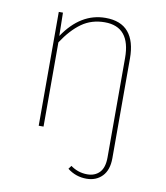

<svg xmlns="http://www.w3.org/2000/svg" viewBox="-82 -597 745 862"><g transform="rotate(10 290.5 -166.0)"><path d="M469 -369V86Q469 140 441.5 168.5Q414 197 370 197Q321 197 283 167L294 152Q328 177 370 177Q405 177 426 155Q447 133 447 86V-367Q447 -509 330 -509Q270 -509 225 -477Q180 -445 140 -384V0H118V-519H137L139 -413Q217 -529 330 -529Q400 -529 434.5 -488Q469 -447 469 -369Z"/></g></svg>

Font: Fira Sans Thin
Style: Regular
Weight: 100
Designer: bBox Type GmbH & Carrois Corporate GbR & Edenspiekermann AG
Foundry: bBox Type GmbH & Carrois Corporate GbR & Edenspiekermann AG
Version: Version 4.301